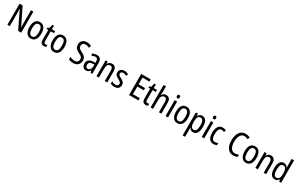

<svg xmlns="http://www.w3.org/2000/svg" viewBox="353 -3074 8708 5628"><g transform="rotate(30 4707.5 -260.0)"><path d="M547 0H444L159 -585H155Q157 -546 159 -505Q161 -464 161 -426V0H80V-714H183L468 -136H471Q469 -174 467.5 -216.5Q466 -259 466 -294V-714H547Z M1073 -269Q1073 -141 1022 -65.5Q971 10 871 10Q777 10 724.5 -65.5Q672 -141 672 -269Q672 -402 723 -474.5Q774 -547 873 -547Q966 -547 1019.5 -476Q1073 -405 1073 -269ZM757 -269Q757 -169 785 -115.5Q813 -62 873 -62Q932 -62 960.5 -114.5Q989 -167 989 -269Q989 -370 960.5 -422.5Q932 -475 873 -475Q812 -475 784.5 -422.5Q757 -370 757 -269Z M1336 -62Q1350 -62 1365 -65Q1380 -68 1392 -72V-6Q1377 1 1356.5 5.5Q1336 10 1313 10Q1257 10 1225.5 -25Q1194 -60 1194 -140V-469H1136V-512L1197 -538L1223 -658H1277V-537H1386V-469H1277V-148Q1277 -105 1291 -83.5Q1305 -62 1336 -62Z M1856 -269Q1856 -141 1805 -65.5Q1754 10 1654 10Q1560 10 1507.5 -65.5Q1455 -141 1455 -269Q1455 -402 1506 -474.5Q1557 -547 1656 -547Q1749 -547 1802.5 -476Q1856 -405 1856 -269ZM1540 -269Q1540 -169 1568 -115.5Q1596 -62 1656 -62Q1715 -62 1743.5 -114.5Q1772 -167 1772 -269Q1772 -370 1743.5 -422.5Q1715 -475 1656 -475Q1595 -475 1567.5 -422.5Q1540 -370 1540 -269Z M2523 -195Q2523 -133 2497.5 -87Q2472 -41 2425 -15.5Q2378 10 2315 10Q2216 10 2152 -22V-109Q2186 -90 2229.5 -79.5Q2273 -69 2314 -69Q2373 -69 2405 -102.5Q2437 -136 2437 -187Q2437 -221 2425 -245Q2413 -269 2385 -289Q2357 -309 2309 -331Q2261 -354 2227.5 -380.5Q2194 -407 2176 -444.5Q2158 -482 2158 -538Q2157 -594 2182 -636Q2207 -678 2251.5 -701Q2296 -724 2354 -724Q2401 -724 2441.5 -713.5Q2482 -703 2514 -688L2487 -611Q2454 -627 2421 -636Q2388 -645 2355 -645Q2302 -645 2273.5 -615.5Q2245 -586 2245 -540Q2245 -504 2256.5 -480.5Q2268 -457 2295 -438Q2322 -419 2369 -396Q2446 -360 2484.5 -314Q2523 -268 2523 -195Z M2800 -546Q2882 -546 2918.5 -499.5Q2955 -453 2955 -363V0H2893L2879 -75H2876Q2851 -32 2818.5 -11Q2786 10 2736 10Q2671 10 2636.5 -35.5Q2602 -81 2602 -150Q2602 -229 2653 -273.5Q2704 -318 2803 -321L2873 -324V-359Q2873 -422 2852 -450Q2831 -478 2789 -478Q2761 -478 2732 -468.5Q2703 -459 2673 -443L2647 -505Q2679 -525 2718 -535.5Q2757 -546 2800 -546ZM2816 -262Q2747 -259 2717 -231Q2687 -203 2687 -151Q2687 -103 2707 -80.5Q2727 -58 2762 -58Q2812 -58 2842.5 -98Q2873 -138 2873 -213V-265Z M3310 -547Q3384 -547 3422 -501.5Q3460 -456 3460 -360V0H3377V-347Q3377 -410 3357 -442Q3337 -474 3294 -474Q3230 -474 3204 -426.5Q3178 -379 3178 -279V0H3095V-537H3162L3172 -464H3177Q3197 -504 3232.5 -525.5Q3268 -547 3310 -547Z M3874 -145Q3874 -70 3828.5 -30Q3783 10 3704 10Q3660 10 3626.5 1.5Q3593 -7 3568 -21V-104Q3592 -87 3628.5 -74.5Q3665 -62 3702 -62Q3747 -62 3770 -83Q3793 -104 3793 -141Q3793 -172 3772 -194Q3751 -216 3696 -243Q3657 -263 3628 -284.5Q3599 -306 3583 -334.5Q3567 -363 3567 -405Q3567 -471 3613 -509Q3659 -547 3733 -547Q3771 -547 3805 -537.5Q3839 -528 3870 -511L3840 -445Q3815 -459 3788 -468Q3761 -477 3732 -477Q3692 -477 3669.5 -458Q3647 -439 3647 -408Q3647 -376 3669.5 -356Q3692 -336 3748 -307Q3806 -276 3840 -242Q3874 -208 3874 -145Z M4517 0H4198V-714H4517V-638H4284V-411H4503V-335H4284V-77H4517Z M4783 -62Q4797 -62 4812 -65Q4827 -68 4839 -72V-6Q4824 1 4803.5 5.5Q4783 10 4760 10Q4704 10 4672.5 -25Q4641 -60 4641 -140V-469H4583V-512L4644 -538L4670 -658H4724V-537H4833V-469H4724V-148Q4724 -105 4738 -83.5Q4752 -62 4783 -62Z M5010 -543Q5010 -500 5004 -464H5010Q5029 -504 5064 -525Q5099 -546 5141 -546Q5219 -546 5255.5 -499.5Q5292 -453 5292 -360V0H5209V-347Q5209 -413 5189.5 -443Q5170 -473 5126 -473Q5063 -473 5036.5 -425Q5010 -377 5010 -278V0H4927V-760H5010Z M5475 -738Q5522 -738 5522 -681Q5522 -654 5509.5 -639Q5497 -624 5475 -624Q5453 -624 5439.5 -639Q5426 -654 5426 -681Q5426 -710 5439 -724Q5452 -738 5475 -738ZM5515 -537V0H5432V-537Z M6033 -269Q6033 -141 5982 -65.5Q5931 10 5831 10Q5737 10 5684.5 -65.5Q5632 -141 5632 -269Q5632 -402 5683 -474.5Q5734 -547 5833 -547Q5926 -547 5979.5 -476Q6033 -405 6033 -269ZM5717 -269Q5717 -169 5745 -115.5Q5773 -62 5833 -62Q5892 -62 5920.5 -114.5Q5949 -167 5949 -269Q5949 -370 5920.5 -422.5Q5892 -475 5833 -475Q5772 -475 5744.5 -422.5Q5717 -370 5717 -269Z M6365 -547Q6449 -547 6495.5 -477.5Q6542 -408 6542 -269Q6542 -135 6496 -62.5Q6450 10 6368 10Q6322 10 6287.5 -12Q6253 -34 6233 -71H6229Q6230 -51 6231.5 -30.5Q6233 -10 6233 6V240H6150V-537H6218L6228 -464H6233Q6256 -505 6288 -526Q6320 -547 6365 -547ZM6348 -476Q6288 -476 6261 -429.5Q6234 -383 6233 -285V-266Q6233 -162 6260 -112Q6287 -62 6349 -62Q6403 -62 6429.5 -115Q6456 -168 6456 -269Q6456 -369 6430.5 -422.5Q6405 -476 6348 -476Z M6701 -738Q6748 -738 6748 -681Q6748 -654 6735.5 -639Q6723 -624 6701 -624Q6679 -624 6665.5 -639Q6652 -654 6652 -681Q6652 -710 6665 -724Q6678 -738 6701 -738ZM6741 -537V0H6658V-537Z M7057 10Q6962 10 6910.5 -58Q6859 -126 6859 -265Q6859 -402 6911 -474.5Q6963 -547 7060 -547Q7094 -547 7123 -540Q7152 -533 7174 -521L7149 -452Q7128 -461 7106 -467Q7084 -473 7064 -473Q6944 -473 6944 -266Q6944 -63 7063 -63Q7091 -63 7117 -70Q7143 -77 7167 -89V-18Q7145 -5 7115.5 2.5Q7086 10 7057 10Z M7732 -648Q7671 -648 7630.5 -609Q7590 -570 7570 -504Q7550 -438 7550 -357Q7550 -222 7598.5 -144.5Q7647 -67 7736 -67Q7770 -67 7801.5 -74.5Q7833 -82 7862 -94V-18Q7805 10 7725 10Q7641 10 7581.5 -34.5Q7522 -79 7491 -161Q7460 -243 7460 -358Q7460 -461 7490.5 -544.5Q7521 -628 7581 -676.5Q7641 -725 7731 -725Q7815 -725 7883 -687L7851 -614Q7825 -629 7795.5 -638.5Q7766 -648 7732 -648Z M8356 -269Q8356 -141 8305 -65.5Q8254 10 8154 10Q8060 10 8007.5 -65.5Q7955 -141 7955 -269Q7955 -402 8006 -474.5Q8057 -547 8156 -547Q8249 -547 8302.5 -476Q8356 -405 8356 -269ZM8040 -269Q8040 -169 8068 -115.5Q8096 -62 8156 -62Q8215 -62 8243.5 -114.5Q8272 -167 8272 -269Q8272 -370 8243.5 -422.5Q8215 -475 8156 -475Q8095 -475 8067.5 -422.5Q8040 -370 8040 -269Z M8688 -547Q8762 -547 8800 -501.5Q8838 -456 8838 -360V0H8755V-347Q8755 -410 8735 -442Q8715 -474 8672 -474Q8608 -474 8582 -426.5Q8556 -379 8556 -279V0H8473V-537H8540L8550 -464H8555Q8575 -504 8610.5 -525.5Q8646 -547 8688 -547Z M9129 10Q9045 10 8999 -60.5Q8953 -131 8953 -268Q8953 -403 8999 -475Q9045 -547 9127 -547Q9171 -547 9205 -525.5Q9239 -504 9261 -468H9265Q9264 -487 9263 -507.5Q9262 -528 9262 -543V-760H9345V0H9278L9266 -69H9262Q9239 -32 9207 -11Q9175 10 9129 10ZM9146 -60Q9206 -60 9234 -106.5Q9262 -153 9262 -246V-272Q9262 -374 9235 -424Q9208 -474 9145 -474Q9090 -474 9064 -420Q9038 -366 9038 -267Q9038 -166 9064.5 -113Q9091 -60 9146 -60Z"/></g></svg>

Font: Noto Sans Ethiopic Cond
Style: Regular
Weight: 400
Width: 3
Designer: Monotype Design Team
Foundry: Monotype Imaging Inc.
Version: Version 2.102; ttfautohint (v1.8.4.7-5d5b)